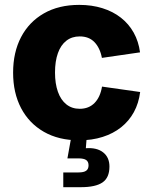

<svg xmlns="http://www.w3.org/2000/svg" viewBox="-20 -570 632 794"><path d="M307.6 10.3Q222.7 10.3 161.4 -24.9Q100.1 -60.1 67.1 -123Q34.2 -186 34.2 -269.5Q34.2 -353.5 67.1 -416.5Q100.1 -479.5 161.4 -514.6Q222.7 -549.8 307.6 -549.8Q359.9 -549.8 403.6 -536.1Q447.3 -522.5 480 -496.8Q512.7 -471.2 533 -434.8Q553.2 -398.4 559.1 -353.5L401.4 -330.6Q397.5 -351.6 389.6 -367.9Q381.8 -384.3 370.4 -396Q358.9 -407.7 343.8 -413.6Q328.6 -419.4 309.6 -419.4Q277.3 -419.4 254.4 -401.6Q231.4 -383.8 219.5 -350.3Q207.5 -316.9 207.5 -270Q207.5 -224.1 219.5 -190.4Q231.4 -156.7 254.4 -138.4Q277.3 -120.1 309.6 -120.1Q328.6 -120.1 344 -126.2Q359.4 -132.3 371.1 -144.3Q382.8 -156.2 390.6 -173.3Q398.4 -190.4 401.9 -211.9L559.6 -189.5Q553.7 -143.1 533.7 -106.4Q513.7 -69.8 481 -43.7Q448.2 -17.6 404.3 -3.7Q360.4 10.3 307.6 10.3ZM241.7 204.1V143.1H304.7Q326.7 143.1 336.4 136Q346.2 128.9 346.2 113.8Q346.2 98.6 336.4 91.8Q326.7 85 304.7 85H258.8L277.8 -20.5H338.4V0L335 43Q380.4 39.6 406.5 60.1Q432.6 80.6 432.6 118.7Q432.6 164.6 404.1 184.3Q375.5 204.1 314 204.1Z"/></svg>

Font: Inter 16pt ExtraBold
Style: Regular
Weight: 800
Version: Version 4.001;git-66647c0bb